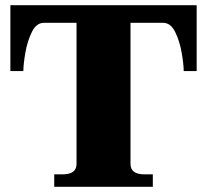

<svg xmlns="http://www.w3.org/2000/svg" viewBox="-20 -720 798 740"><path d="M189 -48H221Q275 -48 275 -88V-632H149Q120 -632 102.5 -596Q85 -560 77.5 -515.5Q70 -471 70 -446H20V-700H738V-446H688Q688 -471 680.5 -515.5Q673 -560 655.5 -596Q638 -632 609 -632H483V-88Q483 -48 537 -48H569V0H189Z"/></svg>

Font: Taviraj Black
Style: Regular
Weight: 900
Designer: Katatrad Team
Foundry: CadsonDemak
Version: Version 1.001